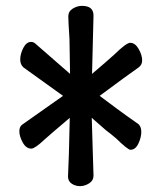

<svg xmlns="http://www.w3.org/2000/svg" viewBox="-20 -696 540 655"><path d="M253 -61Q269 -61 284 -70.5Q299 -80 299 -97L293 -294L341 -252Q356 -241 376 -224Q416 -185 425 -185Q442 -185 452 -206Q462 -227 462 -246Q462 -263 453 -272Q432 -287 412 -301Q392 -315 320 -369Q410 -436 453 -466Q465 -475 465 -490Q465 -508 453 -529Q441 -550 424 -550Q411 -550 370 -510Q347 -489 294 -444L299 -643Q299 -676 260 -676Q243 -676 228 -666.5Q213 -657 213 -640Q213 -624 217 -563L219 -444L102 -546Q95 -553 86 -553Q70 -553 59.5 -532.5Q49 -512 49 -493Q49 -476 60 -466L195 -369L56 -271Q46 -264 46 -248Q46 -231 57.5 -210Q69 -189 87 -189Q99 -189 132 -220Q146 -233 218 -294Q215 -147 212 -94Q212 -78 224.5 -69.5Q237 -61 253 -61Z"/></svg>

Font: LXGW WenKai Mono TC
Style: Bold
Weight: 700
Designer: LXGW / Fontworks Inc.
Foundry: LXGW / Fontworks Inc.
Version: Version 1.330